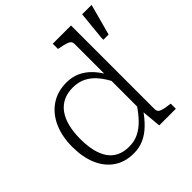

<svg xmlns="http://www.w3.org/2000/svg" viewBox="-198 -920 1094 1094"><g transform="rotate(-45 349.0 -373.5)"><path d="M532 -83Q532 -61 554.5 -53.5Q577 -46 614 -42L619 -41V0H485L473 -130L472 -133V-669Q472 -684 463.5 -691.5Q455 -699 438 -704Q421 -709 394 -714L385 -716V-758H532ZM284 -547Q328 -547 364 -531Q400 -515 430 -484.5Q460 -454 484 -410L480 -356Q457 -402 429.5 -434.5Q402 -467 367.5 -484Q333 -501 289 -501Q246 -501 213 -485.5Q180 -470 157.5 -439.5Q135 -409 123.5 -364.5Q112 -320 112 -264Q112 -209 122 -166.5Q132 -124 152.5 -94.5Q173 -65 204.5 -50Q236 -35 279 -35Q321 -35 355.5 -52Q390 -69 420.5 -101Q451 -133 480 -177L483 -128Q453 -84 420.5 -53Q388 -22 351.5 -5.5Q315 11 271 11Q200 11 150 -23.5Q100 -58 74 -119.5Q48 -181 48 -264Q48 -347 76.5 -411Q105 -475 158 -511Q211 -547 284 -547ZM647 -570 698 -758H622L605 -587V-570Z"/></g></svg>

Font: Roboto Serif ExtraLight
Style: Regular
Weight: 250
Version: Version 1.007